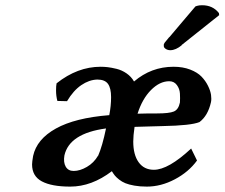

<svg xmlns="http://www.w3.org/2000/svg" viewBox="-20 -689 841 719"><path d="M344.2 -391.1Q313.5 -390.1 284.2 -370.1Q254.9 -350.1 231 -310.1L194.8 -311Q189.9 -329.6 189.9 -350.1Q189.9 -368.2 191.9 -377Q270 -439 356.9 -439Q369.6 -439 383.1 -437.5Q396.5 -436 416.5 -431.2Q436.5 -426.3 454.1 -414.1Q471.7 -401.9 481.9 -383.8Q546.4 -439 629.9 -439Q665 -439 692.1 -428.5Q719.2 -418 734.4 -402.3Q749.5 -386.7 758.8 -367.9Q768.1 -349.1 770.3 -333.5Q772.5 -317.9 770 -306.2Q758.8 -255.9 727.1 -231.9Q695.8 -218.8 587.9 -216.8Q580.1 -216.3 543.9 -215.6Q507.8 -214.8 483.9 -213.9Q479 -180.7 479 -159.2Q479 -109.4 499.3 -81.3Q519.5 -53.2 556.2 -53.2Q610.4 -53.2 695.8 -132.8L717.8 -87.9Q686.5 -44.9 634.8 -17.6Q583 9.8 529.8 9.8Q503.9 9.8 483.2 6.1Q462.4 2.4 449.5 -2.9Q436.5 -8.3 426 -16.6Q415.5 -24.9 410.2 -31.5Q404.8 -38.1 398.9 -47.9Q323.2 9.8 243.2 9.8Q173.3 9.8 136.7 -9.8Q100.1 -29.3 100.1 -73.2Q100.1 -82.5 104 -105Q117.7 -168 189.5 -207.8Q261.2 -247.6 389.2 -257.8Q396 -292.5 396 -325.2Q396 -358.9 384.3 -375Q372.6 -391.1 344.2 -391.1ZM347.2 -105Q363.3 -141.6 377 -208Q239.7 -189.5 221.2 -106.9Q216.8 -81.1 226.1 -64.9Q235.4 -48.8 255.9 -48.8Q279.3 -48.8 305.4 -64Q331.5 -79.1 347.2 -106ZM613.8 -384.8Q578.1 -384.8 545.4 -351.8Q512.7 -318.8 495.1 -263.2Q523.9 -264.2 567.9 -264.2Q613.8 -264.2 631.1 -271.5Q648.4 -278.8 653.8 -305.2Q654.8 -320.8 653.8 -338.6Q652.8 -356.4 642.3 -370.6Q631.8 -384.8 613.8 -384.8ZM711.9 -665 717.8 -667Q725.1 -669.4 736.8 -669.4Q776.9 -669.4 799.8 -640.1L800.8 -632.3L659.7 -520H661.1Q638.2 -501 617.7 -501Q607.4 -501 599.6 -506.6Q591.8 -512.2 593.8 -519H592.8Q593.3 -524.4 596.7 -529.3Q600.1 -534.2 610.8 -546.4Q611.3 -546.9 612.3 -548.3Q613.3 -549.8 613.8 -550.3V-549.3Q629.9 -568.4 662.8 -607.2Q695.8 -646 711.9 -665Z"/></svg>

Font: Linear Smooth
Style: Bold Italic
Weight: 700
Designer: Philipp H. Poll, Flanker
Foundry: Philipp H. Poll, reworked by Flanker
Version: Version 1.061 | FøM Fix